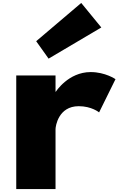

<svg xmlns="http://www.w3.org/2000/svg" viewBox="-20 -1281 802 1300"><path d="M225 -1002 309 -884 666 -1095 530 -1261ZM356 -1H90V-770H356V-660H358C358 -660 442 -793 594 -793C693 -793 762 -745 762 -745L651 -520C651 -520 601 -562 513 -562C375 -562 356 -426 356 -406Z"/></svg>

Font: Hussar Dziwak
Style: Regular
Weight: 400
Version: Version 1.022